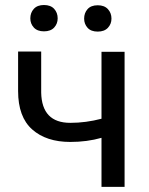

<svg xmlns="http://www.w3.org/2000/svg" viewBox="-20 -731 584 751"><path d="M467.3 -528.3V0H377V-191.9Q320.8 -175.8 254.9 -175.8Q161.1 -175.8 106 -224.6Q50.8 -273.4 50.8 -375V-529.3H141.1V-368.7Q143.6 -250.5 254.9 -250.5Q315.9 -250.5 377 -266.6V-528.3ZM98.6 -659.2Q98.6 -681.2 112.3 -696.3Q126 -711.4 151.9 -711.4Q178.2 -711.4 191.9 -696.3Q205.6 -681.2 205.6 -659.2Q205.6 -638.2 191.9 -623.3Q178.2 -608.4 151.9 -608.4Q126 -608.4 112.3 -623.3Q98.6 -638.2 98.6 -659.2ZM309.1 -658.2Q309.1 -680.2 322.5 -695.3Q335.9 -710.4 362.3 -710.4Q388.2 -710.4 402.1 -695.3Q416 -680.2 416 -658.2Q416 -637.2 402.1 -622.3Q388.2 -607.4 362.3 -607.4Q335.9 -607.4 322.5 -622.3Q309.1 -637.2 309.1 -658.2Z"/></svg>

Font: Roboto21382017
Style: Regular
Weight: 400
Designer: Christian Robertson
Foundry: Google
Version: Version 2.138; 2017